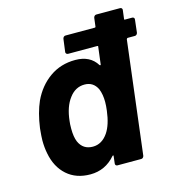

<svg xmlns="http://www.w3.org/2000/svg" viewBox="-106 -790 815 889"><g transform="rotate(-15 301.5 -346.0)"><path d="M603 -631 596 -570Q595 -565 591.5 -561.5Q588 -558 583 -558H549Q545 -558 543 -553L477 -12Q476 -7 472.5 -3.5Q469 0 464 0H350Q345 0 342 -3.5Q339 -7 340 -12L344 -46Q345 -49 343 -49.5Q341 -50 339 -48Q291 8 219 8Q151 8 107 -31Q63 -70 50 -138Q44 -168 44 -201Q44 -219 48 -259Q58 -331 81 -383Q111 -447 164 -484.5Q217 -522 287 -522Q358 -522 390 -470Q392 -468 394 -468.5Q396 -469 396 -472L406 -553Q408 -558 402 -558H263Q258 -558 254.5 -561.5Q251 -565 252 -570L260 -631Q261 -636 264.5 -639.5Q268 -643 273 -643H413Q418 -643 418 -648L423 -688Q424 -693 427.5 -696.5Q431 -700 436 -700H550Q555 -700 558 -696.5Q561 -693 560 -688L555 -648Q553 -643 559 -643H593Q598 -643 601 -639.5Q604 -636 603 -631ZM368 -257Q371 -280 371 -299Q371 -335 360 -362Q341 -401 299 -401Q255 -401 226 -362Q196 -323 189 -256Q187 -243 187 -219Q187 -180 197 -156Q216 -113 263 -113Q307 -113 336 -156Q360 -192 368 -257Z"/></g></svg>

Font: Barlow
Style: Bold Italic
Weight: 700
Italic angle: -7°
Designer: Jeremy Tribby
Foundry: Tribby Type
Version: Version 1.422